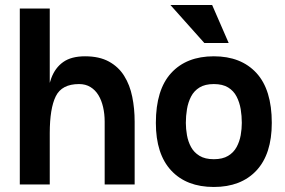

<svg xmlns="http://www.w3.org/2000/svg" viewBox="-20 -734 1133 764"><path d="M58.8 -700H178V0H58.8ZM396.5 -249.8H515.8V0H396.5ZM396.5 -249.8Q396.5 -280.8 390.2 -307.9Q384 -335 371.6 -355.4Q359.2 -375.8 340 -387.6Q320.8 -399.5 294.5 -399.5Q226 -399.5 202 -351Q178 -302.5 178 -203.8Q178 -203.8 168.6 -203.8Q159.2 -203.8 159.2 -203.8Q159.2 -269.5 164 -325.6Q168.8 -381.8 184.1 -423.1Q199.5 -464.5 231.6 -487.2Q263.8 -510 318.5 -510Q375.2 -510 413.5 -489Q451.8 -468 474.2 -431.9Q496.8 -395.8 506.2 -349Q515.8 -302.2 515.8 -249.8Z M824.2 -714 890 -562.8H793.2L658.2 -714ZM600.2 -245Q600.2 -377 661.2 -443.5Q722.2 -510 830.8 -510Q939.2 -510 1000.4 -443.5Q1061.5 -377 1061.5 -245Q1061.5 -121 1000.4 -55.5Q939.2 10 830.8 10Q722.2 10 661.2 -55.5Q600.2 -121 600.2 -245ZM830.8 -100.5Q865.8 -100.5 887.8 -113.9Q909.8 -127.2 921.5 -148.9Q933.2 -170.5 937.8 -196Q942.2 -221.5 942.2 -245Q942.2 -272.5 937.8 -299.6Q933.2 -326.8 921.5 -349.6Q909.8 -372.5 887.8 -386Q865.8 -399.5 830.8 -399.5Q796 -399.5 774 -386Q752 -372.5 740.2 -349.6Q728.5 -326.8 724 -299.6Q719.5 -272.5 719.5 -245Q719.5 -221.5 724 -196Q728.5 -170.5 740.2 -148.9Q752 -127.2 774 -113.9Q796 -100.5 830.8 -100.5Z"/></svg>

Font: Haskoy
Style: Regular
Weight: 400
Designer: Ertekin Erdin
Foundry: Ertekin Erdin
Version: Version 1.500